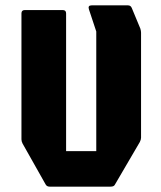

<svg xmlns="http://www.w3.org/2000/svg" viewBox="-20 -696 602 716"><path d="M165 0Q154.5 0 150 -8.5L64 -161Q60 -169 60 -176.5V-646Q60 -658.5 72.5 -658.5H214Q226.5 -658.5 226.5 -646V-132.5H339V-578.5L311.5 -661.5Q307 -676 321.5 -676H457.5Q467.5 -676 471.5 -666L503.5 -589Q506 -580.5 506 -574V-182.5Q506 -175.5 501.5 -166.5L408.5 -7.5Q405 0 392.5 0Z"/></svg>

Font: Jaro
Style: Regular
Weight: 400
Designer: Agyei Archer, Celine Hurka, Mirko Velimirović
Version: Version 1.000